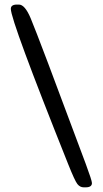

<svg xmlns="http://www.w3.org/2000/svg" viewBox="-20 -741 445 832"><path d="M378.4 52.2Q378.4 70.8 351.1 70.8H342.8Q326.7 70.8 315.4 56.6Q304.2 42.5 275.4 -29.8Q26.9 -651.4 26.9 -702.6Q26.9 -721.2 53.7 -721.2H62Q87.9 -721.2 112.8 -662.1Q147 -581.1 351.6 -30.8Q378.4 41.5 378.4 52.2Z"/></svg>

Font: Averia Libre Light
Style: Regular
Weight: 300
Version: Version 1.002